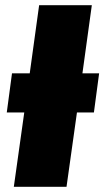

<svg xmlns="http://www.w3.org/2000/svg" viewBox="-20 -716 400 736"><path d="M340 -285H275L235 0H33L73 -285H6L26 -435H94L130 -696H332L296 -435H360Z"/></svg>

Font: FiraGO Heavy
Style: Italic
Weight: 900
Italic angle: -8°
Designer: bBox Type GmbH
Foundry: bBox Type GmbH
Version: Version 1.001